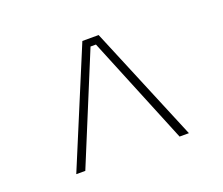

<svg xmlns="http://www.w3.org/2000/svg" viewBox="-75 -830 696 599"><g transform="rotate(-20 273.0 -531.0)"><path d="M86 -339 246 -723H300L460 -339H429L282 -698H264L116 -339Z"/></g></svg>

Font: Sora Thin
Style: Regular
Weight: 32
Designer: Jonathan Barnbrook, Julián Moncada
Foundry: Barnbrook Fonts
Version: Version 2.000